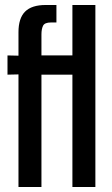

<svg xmlns="http://www.w3.org/2000/svg" viewBox="-20 -749 449 769"><path d="M54 0V-451L10 -450V-527L54 -526V-620Q54 -676 80.5 -702.5Q107 -729 163 -729H206V-659H184Q159 -659 152.5 -646Q146 -633 146 -611V-527H270V-729H362V0H270V-450H146V0Z"/></svg>

Font: Mona Sans Condensed Medium
Style: Regular
Weight: 500
Width: 3
Designer: Deni Anggara
Foundry: GitHub
Version: Version 1.001; ttfautohint (v1.8.4.7-5d5b);gftools[0.9.31]